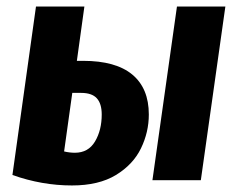

<svg xmlns="http://www.w3.org/2000/svg" viewBox="-20 -551 724 587"><path d="M435 -201Q435 -147 411 -97.5Q387 -48 334.5 -16Q282 16 200 16Q108 16 18 -16L90 -531H238L215 -365H234Q334 -365 384.5 -323Q435 -281 435 -201ZM521 -531H669L594 0H446ZM291 -201Q291 -234 276 -250.5Q261 -267 228 -267H201L176 -88Q193 -84 209 -84Q250 -84 270.5 -118.5Q291 -153 291 -201Z"/></svg>

Font: Fira Sans Condensed
Style: Bold Italic
Weight: 700
Width: 3
Italic angle: -8°
Designer: Carrois Corporate & Edenspiekermann AG
Foundry: Carrois Corporate GbR & Edenspiekermann AG
Version: Version 4.203